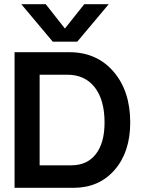

<svg xmlns="http://www.w3.org/2000/svg" viewBox="-20 -900 684 920"><path d="M350.1 -700.2H232.9L82 -879.9H199.2L291 -763.2L383.8 -879.9H501ZM312 -649.9Q443.4 -649.9 523.7 -557.1Q604 -464.4 604 -313Q604 -171.9 529.3 -85.9Q454.6 0 332 0H49.8V-649.9ZM169.9 -542V-107.9H321.8Q397.5 -107.9 439.2 -161.6Q481 -215.3 481 -313Q481 -421.4 433.8 -481.7Q386.7 -542 301.8 -542Z"/></svg>

Font: Overused Grotesk SemiBold
Style: Regular
Weight: 600
Version: Version 0.002